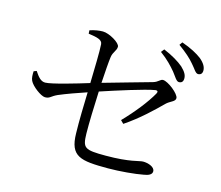

<svg xmlns="http://www.w3.org/2000/svg" viewBox="-108 -932 1216 1056"><g transform="rotate(15 500.0 -403.5)"><path d="M295 -704C344 -697 374 -691 376 -666C379 -626 376 -526 374 -444C306 -423 168 -382 133 -382C108 -382 92 -402 72 -432L56 -426C55 -407 55 -387 62 -373C75 -345 130 -304 153 -304C181 -304 182 -318 218 -334C260 -352 325 -375 373 -391C371 -325 368 -226 370 -157C372 -25 432 -16 589 -16C655 -16 743 -24 788 -33C815 -37 834 -46 834 -64C834 -90 794 -102 767 -102C744 -102 698 -80 559 -80C437 -80 427 -88 425 -170C424 -229 427 -323 431 -411C521 -441 674 -490 729 -499C743 -501 747 -494 740 -482C709 -427 653 -356 590 -291L607 -274C688 -328 759 -397 801 -439C824 -462 853 -465 853 -486C853 -510 785 -564 756 -564C741 -564 734 -546 705 -538C646 -521 519 -486 433 -461C437 -526 441 -582 445 -611C449 -641 469 -653 469 -676C469 -698 404 -736 368 -736C347 -736 321 -732 294 -723ZM705 -710C748 -679 776 -648 797 -623C817 -598 828 -575 843 -575C859 -575 867 -585 867 -602C867 -621 858 -638 833 -662C807 -684 769 -707 719 -728ZM793 -774C838 -741 864 -718 885 -693C907 -669 918 -645 933 -645C948 -645 957 -654 957 -671C957 -691 946 -711 920 -733C895 -752 857 -773 805 -791Z"/></g></svg>

Font: Source Han Serif K
Style: Regular
Weight: 400
Designer: Ryoko NISHIZUKA 西塚涼子 (kana & ideographs); Frank Grießhammer (Latin, Greek & Cyrillic); Wenlong ZHANG 张文龙 (bopomofo); San
Foundry: Adobe Systems Incorporated
Version: Version 1.001;PS 1.001;hotconv 16.6.54;makeotf.lib2.5.65590